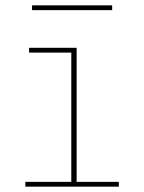

<svg xmlns="http://www.w3.org/2000/svg" viewBox="-20 -699 540 719"><path d="M75 0V-18H247V-502H89V-520H267V-18H425V0ZM400 -661H100V-679H400Z"/></svg>

Font: Iosevka Thin
Style: Regular
Weight: 100
Monospace: yes
Designer: Belleve Invis
Foundry: Belleve Invis
Version: Version 32.5.0; ttfautohint (v1.8.4)